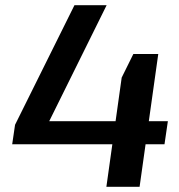

<svg xmlns="http://www.w3.org/2000/svg" viewBox="-20 -720 689 740"><path d="M38 -239 267 -700H391L145 -203L73 -253H627L614 -164H27ZM449 -421 494 -512H590L518 0H390Z"/></svg>

Font: Pathway Extreme 8pt Thin 12pt SemiBold
Style: Italic
Weight: 600
Italic angle: -8°
Version: Version 1.001;gftools[0.9.26]